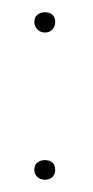

<svg xmlns="http://www.w3.org/2000/svg" viewBox="-20 -421 151 313"><path d="M70 -144Q70 -152 65.5 -156Q61 -160 53 -160Q46 -160 41 -156Q36 -152 36 -144Q36 -137 41 -132.5Q46 -128 53 -128Q61 -128 65.5 -132.5Q70 -137 70 -144ZM70 -385Q70 -393 65.5 -397Q61 -401 53 -401Q46 -401 41 -397Q36 -393 36 -385Q36 -378 41 -373Q46 -368 53 -368Q61 -368 65.5 -373Q70 -378 70 -385Z"/></svg>

Font: Advent Pro Thin
Style: Regular
Weight: 250
Version: Version 3.000